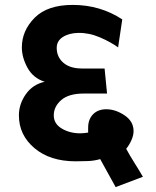

<svg xmlns="http://www.w3.org/2000/svg" viewBox="-20 -719 636 782"><path d="M162 -386Q115 -401 92 -443Q69 -485 69 -526Q69 -594 121 -646.5Q173 -699 276 -699Q333 -699 383.5 -684Q434 -669 478 -640L461 -526Q431 -548 386.5 -567Q342 -586 298 -585Q260 -584 235.5 -568Q211 -552 211 -524Q211 -487 238 -463.5Q265 -440 314 -440H406L416 -338H321Q260 -338 229.5 -311.5Q199 -285 199 -249Q199 -215 231.5 -195.5Q264 -176 307 -176Q315 -176 323.5 -177Q332 -178 339 -179V-199Q339 -233 359 -253.5Q379 -274 413 -274Q450 -274 487 -249.5Q524 -225 524 -185Q524 -168 515.5 -148.5Q507 -129 494 -113Q509 -85 528 -55Q547 -25 562 1L451 43L388 -71Q364 -64 338.5 -63Q313 -62 288 -62Q184 -62 120.5 -115.5Q57 -169 57 -249Q57 -295 85 -335Q113 -375 162 -386Z"/></svg>

Font: Palanquin
Style: Bold
Weight: 700
Designer: Pria Ravichandran
Version: Version 1.0.4